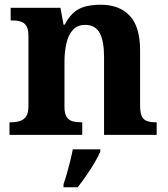

<svg xmlns="http://www.w3.org/2000/svg" viewBox="-20 -569 707 810"><path d="M20 0V-53H22Q45 -53 62.5 -58Q80 -63 90 -77.5Q100 -92 100 -122V-418Q100 -446 91 -460Q82 -474 66 -478.5Q50 -483 28 -483H25V-536H235L248 -465H253Q273 -503 296.5 -520.5Q320 -538 347.5 -543.5Q375 -549 406 -549Q483 -549 527 -503Q571 -457 571 -356V-124Q571 -93 578.5 -78Q586 -63 601 -58Q616 -53 638 -53H641V0H419V-329Q419 -394 401 -429Q383 -464 339 -464Q306 -464 287 -442.5Q268 -421 260 -385.5Q252 -350 252 -309V-118Q252 -90 261 -76Q270 -62 286 -57.5Q302 -53 324 -53H327V0ZM248 208Q255 188 262.5 162Q270 136 276.5 109.5Q283 83 287 61H403V71Q394 92 378 119Q362 146 343.5 172.5Q325 199 308 221H248Z"/></svg>

Font: Noto Serif Gujarati
Style: Bold
Weight: 700
Version: Version 2.102